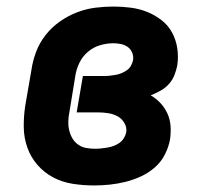

<svg xmlns="http://www.w3.org/2000/svg" viewBox="-20 -558 640 586"><path d="M267 8Q234 8 202 3Q170 -2 142.5 -16.5Q115 -31 94.5 -54.5Q74 -78 63.5 -107.5Q53 -137 52.5 -169.5Q52 -202 57 -235L76 -345Q80 -373 90.5 -400.5Q101 -428 119.5 -451.5Q138 -475 163 -492.5Q188 -510 215.5 -520.5Q243 -531 271 -534.5Q299 -538 327 -538Q353 -538 379.5 -534.5Q406 -531 429.5 -521.5Q453 -512 473 -496.5Q493 -481 505 -459Q517 -437 521 -411Q525 -385 521 -358Q518 -343 512 -328Q506 -313 495 -301Q484 -289 469.5 -281Q455 -273 440 -267Q457 -257 470 -243Q483 -229 491 -211.5Q499 -194 500.5 -174Q502 -154 499 -133Q495 -110 483.5 -87Q472 -64 452.5 -47Q433 -30 410 -19.5Q387 -9 363 -3Q339 3 315 5.5Q291 8 267 8ZM270 -104Q280 -104 289 -105Q298 -106 307.5 -107.5Q317 -109 326.5 -112.5Q336 -116 344 -121.5Q352 -127 357.5 -135.5Q363 -144 365 -153Q368 -168 360 -182Q352 -196 339 -203Q326 -210 310.5 -212.5Q295 -215 279 -215H214L233 -326H298Q307 -326 315.5 -327Q324 -328 333 -329.5Q342 -331 350.5 -334.5Q359 -338 367 -343.5Q375 -349 379.5 -357Q384 -365 386 -374Q388 -386 383.5 -397Q379 -408 370 -414.5Q361 -421 349.5 -423.5Q338 -426 326 -426Q306 -426 285.5 -420Q265 -414 248.5 -400Q232 -386 222.5 -366.5Q213 -347 210 -327L192 -217Q189 -203 188.5 -188.5Q188 -174 191 -161Q194 -148 200.5 -136.5Q207 -125 218 -117Q229 -109 242.5 -106.5Q256 -104 270 -104Z"/></svg>

Font: Iosevka Curly Slab HvEx
Style: Italic
Weight: 900
Width: 7
Italic angle: -9°
Monospace: yes
Designer: Belleve Invis
Foundry: Belleve Invis
Version: Version 11.1.0; ttfautohint (v1.8.3)